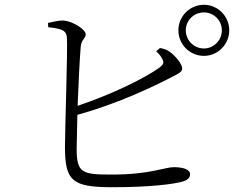

<svg xmlns="http://www.w3.org/2000/svg" viewBox="-20 -789 1040 804"><path d="M727 -662C727 -603 775 -555 834 -555C892 -555 940 -603 940 -662C940 -721 892 -769 834 -769C775 -769 727 -721 727 -662ZM758 -662C758 -704 792 -737 834 -737C875 -737 909 -704 909 -662C909 -620 875 -586 834 -586C792 -586 758 -620 758 -662ZM634 -574C644 -565 654 -554 659 -543C668 -527 665 -520 648 -506C582 -459 446 -393 305 -346C309 -444 314 -551 318 -593C321 -625 339 -628 339 -645C339 -666 284 -700 247 -703C227 -704 204 -698 181 -693L182 -675C236 -669 257 -663 260 -634C264 -584 252 -249 252 -172C253 -33 280 -5 450 -5C610 -5 708 -18 746 -29C764 -35 776 -43 776 -60C776 -79 748 -89 708 -89C670 -89 608 -58 448 -58C325 -58 301 -64 301 -165L304 -308C470 -354 612 -422 679 -456C716 -476 743 -484 743 -502C743 -522 712 -558 688 -574C678 -581 665 -585 650 -588Z"/></svg>

Font: Noto Serif CJK KR Light
Style: Regular
Weight: 300
Designer: Ryoko NISHIZUKA 西塚涼子 (kana & ideographs); Frank Grießhammer (Latin, Greek & Cyrillic); Wenlong ZHANG 张文龙 (bopomofo); San
Foundry: Adobe
Version: Version 2.001;hotconv 1.1.0;makeotfexe 2.6.0